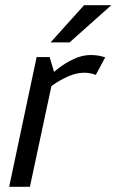

<svg xmlns="http://www.w3.org/2000/svg" viewBox="-20 -720 449 740"><path d="M304.2 -439.7 329 -508ZM106.3 -430 189.2 -440 95.3 0H15.3ZM349.2 -431.3Q339.3 -435.2 328.1 -437.4Q316.8 -439.7 304.2 -439.7L329 -508Q345 -508 359.2 -505.6Q373.5 -503.2 385.5 -498.8ZM189.2 -440 106.3 -430 121.3 -500H171.3ZM127 -346.7 102.8 -355Q102.8 -355 115.5 -370.5Q128.2 -386 150.6 -408.8Q173 -431.5 201.9 -454.2Q230.8 -477 263.9 -492.5Q297 -508 330 -508L305.2 -439.7Q274.7 -439.7 243 -425.7Q211.3 -411.7 185.2 -393.2Q159 -374.7 143 -360.7Q127 -346.7 127 -346.7ZM409 -700 248.3 -556.7H175L304 -700Z"/></svg>

Font: Epunda Sans Light
Style: Italic
Weight: 300
Italic angle: -12.0243°
Designer: Simon Atzbach
Foundry: typofactur
Version: Version 2.204